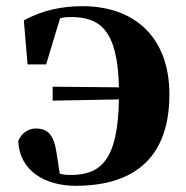

<svg xmlns="http://www.w3.org/2000/svg" viewBox="-20 -583 602 620"><path d="M150 -258 364 -262C361 -64 304 -18 208 -18C195 -18 185 -19 173 -22L163 -87C154 -150 133 -168 95 -168C74 -168 50 -155 39 -128C43 -28 130 17 224 17C423 17 527 -83 527 -278C527 -465 412 -563 247 -563C185 -563 120 -552 57 -517L69 -375H129L174 -524C185 -527 196 -528 208 -528C300 -528 360 -490 364 -301L150 -303Z"/></svg>

Font: GenKiMin2 TW H
Style: Regular
Weight: 900
Version: Version 2.100;PS 2.1;hotconv 16.6.51;makeotf.lib2.5.65220 DE